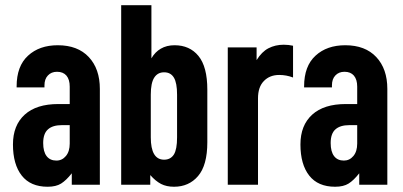

<svg xmlns="http://www.w3.org/2000/svg" viewBox="-20 -710 1550 738"><path d="M363.8 -368.2V0H255.9V-43.9Q234.4 -16.6 214.8 -4.4Q195.3 7.8 163.1 7.8Q97.2 7.8 63.5 -35.2Q29.8 -78.1 29.8 -154.8Q29.8 -228.5 75.2 -269.5Q120.1 -310.1 204.1 -310.1H248V-377Q248 -404.3 235.4 -419.4Q222.7 -434.1 199.2 -434.1Q177.2 -434.1 164.1 -419.9Q150.9 -406.2 150.9 -381.8V-374H43.9V-377.9Q43.9 -456.1 87.9 -496.1Q131.3 -536.1 202.1 -536.1Q278.8 -536.1 321.3 -490.7Q363.8 -445.3 363.8 -368.2ZM248 -158.2V-229H217.8Q182.6 -229 164.6 -212.9Q146 -196.8 146 -160.2Q146 -127 159.2 -109.9Q172.4 -92.8 196.8 -92.8Q218.8 -92.8 233.4 -110.4Q248 -127.9 248 -158.2Z M599.1 -2.9Q577.6 -14.2 557.6 -37.1V0H445.8V-689.9H562V-485.8Q576.2 -510.3 598.1 -522.9Q620.6 -536.1 650.9 -536.1Q709 -536.1 742.7 -495.1Q776.9 -453.6 776.9 -365.2V-163.1Q776.9 -74.7 741.2 -33.2Q706.1 7.8 648.9 7.8Q620.1 7.8 599.1 -2.9ZM648.4 -116.2Q660.6 -135.7 660.6 -182.1V-346.2Q660.6 -391.6 648.4 -411.6Q636.2 -432.1 610.8 -432.1Q585.9 -432.1 572.8 -411.6Q559.6 -391.1 559.6 -346.2V-182.1Q559.6 -96.2 610.8 -96.2Q635.7 -96.2 648.4 -116.2Z M855.5 -527.8H966.3V-479Q986.3 -511.2 1011.7 -524.4Q1038.1 -538.1 1070.3 -538.1Q1089.4 -538.1 1106.4 -534.2V-412.1Q1080.6 -421.9 1053.2 -421.9Q1016.6 -421.9 994.1 -398.4Q971.7 -375.5 971.7 -332V0H855.5Z M1468.8 -368.2V0H1360.8V-43.9Q1339.4 -16.6 1319.8 -4.4Q1300.3 7.8 1268.1 7.8Q1202.1 7.8 1168.5 -35.2Q1134.8 -78.1 1134.8 -154.8Q1134.8 -228.5 1180.2 -269.5Q1225.1 -310.1 1309.1 -310.1H1353V-377Q1353 -404.3 1340.3 -419.4Q1327.6 -434.1 1304.2 -434.1Q1282.2 -434.1 1269 -419.9Q1255.9 -406.2 1255.9 -381.8V-374H1148.9V-377.9Q1148.9 -456.1 1192.9 -496.1Q1236.3 -536.1 1307.1 -536.1Q1383.8 -536.1 1426.3 -490.7Q1468.8 -445.3 1468.8 -368.2ZM1353 -158.2V-229H1322.8Q1287.6 -229 1269.5 -212.9Q1251 -196.8 1251 -160.2Q1251 -127 1264.2 -109.9Q1277.3 -92.8 1301.8 -92.8Q1323.7 -92.8 1338.4 -110.4Q1353 -127.9 1353 -158.2Z"/></svg>

Font: D-DIN Condensed
Style: DINCondensed-Bold
Weight: 700
Width: 3
Designer: Charles Nix
Foundry: Datto Inc.
Version: Version 1.10